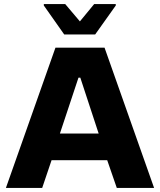

<svg xmlns="http://www.w3.org/2000/svg" viewBox="-20 -922 785 942"><path d="M9 0 252 -688H493L736 0H553L506 -136H233L187 0ZM274 -267H464L374 -541H365ZM295 -753 195 -895V-902H300L372 -817L442 -902H548V-895L447 -753Z"/></svg>

Font: Saira SemiExpanded
Style: Bold
Weight: 700
Width: 6
Designer: Hector Gatti with collaboration of the Omnibus-Type team
Foundry: Omnibus-Type
Version: Version 1.101